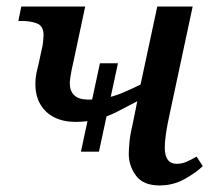

<svg xmlns="http://www.w3.org/2000/svg" viewBox="-20 -556 657 586"><path d="M227 -93 285 -363H340L282 -93ZM467 10Q417 10 395 -20Q373 -50 373 -86Q373 -98 375 -121Q377 -144 384 -173L399 -247Q365 -229 336.5 -214.5Q308 -200 277.5 -192Q247 -184 210 -184Q174 -184 146.5 -197.5Q119 -211 103.5 -237Q88 -263 88 -300Q88 -321 93.5 -343Q99 -365 106 -399Q110 -414 111.5 -428Q113 -442 113 -448Q113 -476 94 -484Q75 -492 46 -492H36L45 -536H240L204 -367Q201 -355 198.5 -342Q196 -329 194.5 -318.5Q193 -308 193 -302Q193 -278 207 -265Q221 -252 249 -252Q276 -252 300.5 -256.5Q325 -261 351 -271.5Q377 -282 409 -298L460 -536H568L497 -204Q491 -177 487 -151.5Q483 -126 483 -104Q483 -81 492 -68.5Q501 -56 519 -56Q534 -56 547.5 -61.5Q561 -67 580 -78L599 -49Q577 -28 542.5 -9Q508 10 467 10Z"/></svg>

Font: ET Text
Style: Italic
Weight: 470
Italic angle: -12°
Designer: Monotype Design Team
Foundry: Monotype Imaging Inc.
Version: Version 2.009